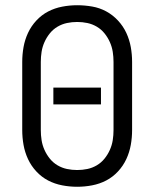

<svg xmlns="http://www.w3.org/2000/svg" viewBox="-20 -702 590 734"><path d="M275 12Q246 12 217.5 6.5Q189 1 164 -12Q139 -25 119 -46.5Q99 -68 87 -94Q75 -120 70 -148Q65 -176 65 -205V-465Q65 -494 70 -522Q75 -550 87 -576Q99 -602 119 -623.5Q139 -645 164 -658Q189 -671 217.5 -676.5Q246 -682 275 -682Q304 -682 332.5 -677Q361 -672 386 -658.5Q411 -645 431 -623.5Q451 -602 463 -576Q475 -550 480 -522Q485 -494 485 -465V-205Q485 -176 480 -148Q475 -120 463 -94Q451 -68 431 -46.5Q411 -25 386 -12Q361 1 332.5 6.5Q304 12 275 12ZM275 -52Q295 -52 314 -56Q333 -60 350 -70Q367 -80 379.5 -95.5Q392 -111 400 -129Q408 -147 411 -166Q414 -185 414 -205V-465Q414 -485 411 -504Q408 -523 400 -541Q392 -559 379.5 -574.5Q367 -590 350 -600Q333 -610 314 -614Q295 -618 275 -618Q255 -618 236 -614Q217 -610 200 -600Q183 -590 170.5 -574.5Q158 -559 150 -541Q142 -523 139 -504Q136 -485 136 -465V-205Q136 -185 139 -166Q142 -147 150 -129Q158 -111 170.5 -95.5Q183 -80 200 -70Q217 -60 236 -56Q255 -52 275 -52ZM366 -303H184V-367H366Z"/></svg>

Font: Lode
Style: Regular
Weight: 400
Monospace: yes
Designer: Belleve Invis
Foundry: Belleve Invis
Version: Version 29.2.0; ttfautohint (v1.8.3)